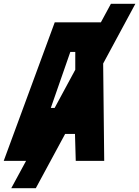

<svg xmlns="http://www.w3.org/2000/svg" viewBox="-32 -842 729 1005"><path d="M254.5 -725H496L548.5 -822H676.5L508 -509.5L513.5 0H364.5L360.5 -141H309L155.5 143H27L104.5 0H-12.5ZM254 -277 362 -477V-570H336L234 -277Z"/></svg>

Font: JuliaMono Black
Style: Italic
Weight: 900
Italic angle: -9°
Monospace: yes
Designer: cormullion
Foundry: corm
Version: Version 0.057; ttfautohint (v1.8.4)